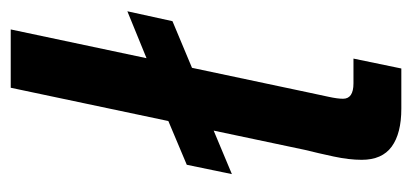

<svg xmlns="http://www.w3.org/2000/svg" viewBox="-220 -530 750 349"><g transform="rotate(-90 154.5 -355.0)"><path d="M132 0Q87 0 63 -17.5Q39 -35 39 -72Q39 -95 45 -123Q51 -151 57 -175L170 -710H276L161 -167Q157 -148 153.5 -132Q150 -116 150 -106Q150 -87 178 -87H223L205 0ZM13 -308 30 -390 151 -441 167 -440 309 -498 291 -416 162 -362H142Z"/></g></svg>

Font: Geist Medium
Style: Italic
Weight: 500
Italic angle: -12°
Designer: Basement.studio, Andrés Briganti, Mateo Zaragoza
Foundry: Basement.studio, Vercel, Andrés Briganti, Guido Ferreyra, Mateo Zaragoza
Version: Version 1.500; ttfautohint (v1.8.4.7-5d5b)